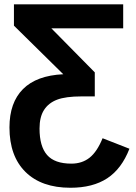

<svg xmlns="http://www.w3.org/2000/svg" viewBox="-20 -679 640 901"><path d="M310.5 202.1Q174.8 202.1 99.6 127.9Q24.4 53.7 24.4 -81.1Q24.4 -197.3 87.9 -261Q151.4 -324.7 276.9 -330.6L45.4 -558.6V-658.7H558.1V-545.9H221.2L424.8 -339.4V-226.6H362.3Q288.1 -226.6 247.8 -211.2Q207.5 -195.8 186.5 -162.8Q165.5 -129.9 165.5 -75.7Q165.5 7.8 200.9 48.3Q236.3 88.9 314.9 88.9Q365.2 88.9 400.4 61Q435.5 33.2 461.4 -30.3L587.4 19Q550.8 113.3 483.2 157.7Q415.5 202.1 310.5 202.1Z"/></svg>

Font: Cousine
Style: Bold
Weight: 700
Monospace: yes
Designer: Steve Matteson
Foundry: Ascender Corporation
Version: Version 1.20